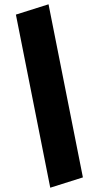

<svg xmlns="http://www.w3.org/2000/svg" viewBox="-20 -791 431 894"><path d="M214 83 54 -723 206 -771 366 35Z"/></svg>

Font: Nunito Sans 7pt SemiExpanded Black
Style: Italic
Weight: 900
Width: 6
Italic angle: -9°
Designer: Vernon Adams
Foundry: Vernon Adams
Version: Version 3.101;gftools[0.9.27]